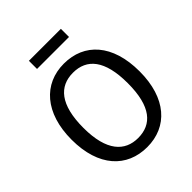

<svg xmlns="http://www.w3.org/2000/svg" viewBox="-253 -1085 1252 1252"><g transform="rotate(-45 373.5 -459.0)"><path d="M521 -856V-931H226V-856ZM374 -757C188 -757 59 -616 59 -370C59 -121 188 13 374 13C561 13 688 -125 688 -372C688 -622 561 -757 374 -757ZM374 -673C501 -673 579 -585 579 -372C579 -156 499 -71 374 -71C253 -71 168 -156 168 -370C168 -585 249 -673 374 -673Z"/></g></svg>

Font: Glow Sans SC Normal Medium
Style: Regular
Weight: 600
Designer: Ryoko NISHIZUKA (kana, bopomofo & ideographs); Paul D. Hunt (Latin, Greek & Cyrillic); Sandoll Communications, Soo-young
Version: Version 0.93